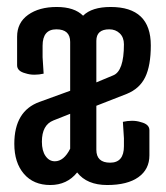

<svg xmlns="http://www.w3.org/2000/svg" viewBox="-20 -520 475 550"><path d="M218 -475Q243 -500 297 -500Q412 -500 412 -390Q412 -332 396 -299Q380 -266 343 -251L256 -217V-91Q256 -54 295.5 -54Q335 -54 335 -101V-124L332 -171Q345 -174 358.5 -174Q372 -174 384 -170Q408 -164 408 -147V-75Q408 -35 376.5 -12.5Q345 10 287 10Q229 10 201 -26Q172 10 124 10Q76 10 48.5 -22Q21 -54 21 -108Q21 -202 93 -228L181 -260V-400Q181 -436 141.5 -436Q102 -436 102 -389V-356L105 -309Q92 -306 78.5 -306Q65 -306 53 -310Q29 -316 29 -333V-415Q29 -455 60.5 -477.5Q92 -500 142.5 -500Q193 -500 218 -475ZM335 -393Q335 -413 323 -424.5Q311 -436 293 -436Q256 -436 256 -403V-284L304 -304Q335 -316 335 -393ZM100 -114Q100 -88 110.5 -73Q121 -58 137 -58Q163 -58 181 -94V-194L133 -175Q100 -162 100 -114Z"/></svg>

Font: el_Medula One
Style: Regular
Weight: 400
Designer: Luciano Vergara
Foundry: Luciano Vergara
Version: Version 1.002 August 17, 2020